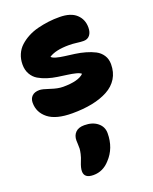

<svg xmlns="http://www.w3.org/2000/svg" viewBox="-164 -624 865 1083"><g transform="rotate(-20 268.5 -82.5)"><path d="M212.9 1Q115.7 1 68.8 -36.1Q22 -73.2 22 -130.9Q22 -156.2 37.4 -171.1Q52.7 -186 82 -186Q99.1 -186 141.4 -171.6Q183.6 -157.2 214.8 -157.2Q307.1 -157.2 339.8 -189.9Q331.1 -198.2 309.6 -203.6Q288.1 -209 261.5 -212.6Q234.9 -216.3 204.3 -220.7Q173.8 -225.1 145.3 -234.1Q116.7 -243.2 93.5 -256.8Q70.3 -270.5 56.2 -295.2Q42 -319.8 42 -353Q42 -386.2 54 -413.8Q65.9 -441.4 87.4 -460.9Q108.9 -480.5 136.5 -495.1Q164.1 -509.8 197 -518.1Q230 -526.4 262.9 -530.5Q295.9 -534.7 330.1 -534.2Q396.5 -533.7 429.7 -502.9Q462.9 -472.2 462.9 -423.8Q462.9 -394.5 449.5 -377.7Q436 -360.8 412.1 -360.8Q395.5 -360.8 371.8 -364Q348.1 -367.2 325.2 -367.2Q245.1 -367.2 205.1 -340.8Q211.9 -332 232.9 -326.2Q253.9 -320.3 281.2 -316.9Q308.6 -313.5 340.6 -309.1Q372.6 -304.7 402.6 -296.1Q432.6 -287.6 457.3 -274.9Q481.9 -262.2 497.1 -239.3Q512.2 -216.3 512.2 -185.1Q512.2 -136.7 490 -100.6Q467.8 -64.5 427 -42.5Q386.2 -20.5 332.8 -9.8Q279.3 1 212.9 1ZM206.1 369.1Q150.9 369.1 150.9 327.1Q150.9 306.2 164.1 273.9Q173.3 252.4 177.7 232.4Q182.1 212.4 182.6 202.1Q183.1 191.9 182.1 174.6Q181.2 157.2 181.2 152.8Q181.2 123.5 199 105.2Q216.8 86.9 252 86.9Q300.8 86.9 330.8 111.1Q360.8 135.3 360.8 173.8Q360.8 263.7 304.2 323.2Q263.2 369.1 206.1 369.1Z"/></g></svg>

Font: Shantell Sans Bouncy
Style: Regular
Weight: 800
Designer: Stephen Nixon, Anya Danilova, Shantell Martin
Foundry: Arrow Type
Version: Version 1.006;[9816181b4]